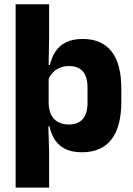

<svg xmlns="http://www.w3.org/2000/svg" viewBox="-20 -680 606 872"><path d="M351.5 11.5Q307.5 11.5 277.5 -3Q247.5 -17.5 229.8 -44.2Q212 -71 204.5 -106.5H165L201 -209.5Q202 -179 212.8 -158Q223.5 -137 243.8 -125.8Q264 -114.5 292 -114.5Q334 -114.5 355.8 -139.2Q377.5 -164 377.5 -213V-282.5Q377.5 -331.5 356.2 -355.8Q335 -380 293 -380Q269.5 -380 250.2 -371.5Q231 -363 217.8 -348.2Q204.5 -333.5 198.5 -314.5L165.5 -385H206.5Q214 -418 231 -444.8Q248 -471.5 278.5 -487.2Q309 -503 356.5 -503Q441.5 -503 486.2 -446.8Q531 -390.5 531 -278V-218Q531 -104.5 486 -46.5Q441 11.5 351.5 11.5ZM51 172V-660.5H203V-508L200.5 -365.5L201 -341V-153L199 -126.5L203 5V172Z"/></svg>

Font: Anek Odia
Style: Bold
Weight: 700
Designer: Yesha Goshar & Mahesh Sahu (Odia), Yesha Goshar (Latin)
Foundry: Ek Type
Version: Version 1.003